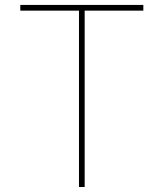

<svg xmlns="http://www.w3.org/2000/svg" viewBox="-20 -747 654 767"><path d="M61.1 -704.5V-727.3H552.6V-704.5H318.2V0H295.5V-704.5Z"/></svg>

Font: Inter UI Thin
Style: Regular
Weight: 100
Designer: Rasmus Andersson
Foundry: rsms
Version: 3.2;8d6f07862